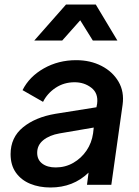

<svg xmlns="http://www.w3.org/2000/svg" viewBox="-20 -820 618 852"><path d="M204 12Q154 12 114 -4.5Q74 -21 50.5 -54Q27 -87 27 -136Q27 -210 82 -255Q137 -300 226 -315L408 -344L411 -360Q417 -406 385.5 -430.5Q354 -455 311 -455Q264 -455 227 -430.5Q190 -406 171 -368L80 -420Q110 -480 174.5 -516.5Q239 -553 318 -553Q381 -553 430.5 -527.5Q480 -502 506 -457.5Q532 -413 524 -355L474 0H366L373 -54Q305 12 204 12ZM145 -142Q145 -111 167.5 -94Q190 -77 227 -77Q270 -77 305.5 -97.5Q341 -118 364 -152Q387 -186 393 -228L396 -254L244 -228Q199 -220 172 -198Q145 -176 145 -142ZM132 -640 273 -800H405L501 -640H392L336 -730L256 -640Z"/></svg>

Font: Plus Jakarta Sans SemiBold
Style: Italic
Weight: 600
Italic angle: -8°
Designer: Gumpita Rahayu
Foundry: Tokotype
Version: Version 2.071; ttfautohint (v1.8.4.7-5d5b);gftools[0.9.29]